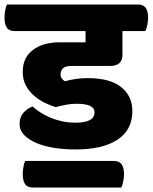

<svg xmlns="http://www.w3.org/2000/svg" viewBox="-60 -640 678 853"><path d="M228 -279Q254 -286 278.5 -289.5Q303 -293 329 -293Q429 -293 478.5 -253Q528 -213 528 -147Q528 -103 510.5 -71Q493 -39 460 -18Q427 3 380.5 13.5Q334 24 276 24Q226 24 181 17Q136 10 102 -4.5Q68 -19 47.5 -40Q27 -61 27 -90Q27 -120 44.5 -139.5Q62 -159 85 -167Q99 -154 118 -141.5Q137 -129 161 -118.5Q185 -108 214 -101.5Q243 -95 276 -95Q360 -95 360 -141Q360 -160 340.5 -169.5Q321 -179 279 -179Q256 -179 232.5 -174.5Q209 -170 188 -164Q164 -171 138.5 -183.5Q113 -196 91 -215Q69 -234 55 -260Q41 -286 41 -321Q41 -384 86 -418Q131 -452 204 -452H320V-502H5Q-20 -502 -30 -517.5Q-40 -533 -40 -563Q-40 -575 -37 -593Q-34 -611 -29 -620H553Q577 -620 587.5 -605Q598 -590 598 -561Q598 -548 594.5 -529.5Q591 -511 586 -502H484V-397Q484 -347 429 -347H259Q230 -347 219.5 -336.5Q209 -326 209 -310Q209 -299 214.5 -291.5Q220 -284 228 -279ZM446 75Q470 75 480.5 90Q491 105 491 134Q491 147 487.5 165.5Q484 184 479 193H86Q61 193 51 177.5Q41 162 41 132Q41 120 44 102Q47 84 52 75Z"/></svg>

Font: Baloo
Style: Regular
Weight: 400
Designer: Sarang Kulkarni and Ek Type
Foundry: Ek Type
Version: Version 1.443;PS 1.000;hotconv 16.6.51;makeotf.lib2.5.65220;